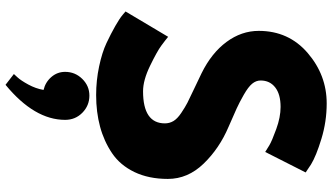

<svg xmlns="http://www.w3.org/2000/svg" viewBox="-280 -600 1231 712"><g transform="rotate(90 336.0 -244.5)"><path d="M364 -840Q431 -840 495 -820.5Q559 -801 590 -782L620 -762L544 -612Q535 -618 519 -627.5Q503 -637 459 -653Q415 -669 377 -669Q330 -669 304.5 -649Q279 -629 279 -595Q279 -578 291 -563.5Q303 -549 332 -532.5Q361 -516 383 -506Q405 -496 451 -476Q531 -442 587.5 -383.5Q644 -325 644 -251Q644 -180 618.5 -127Q593 -74 548.5 -44Q504 -14 450 0.5Q396 15 333 15Q279 15 227 4Q175 -7 140 -23.5Q105 -40 77 -56Q49 -72 36 -83L23 -94L117 -252Q129 -242 150 -226.5Q171 -211 224.5 -185Q278 -159 319 -159Q438 -159 438 -240Q438 -257 429.5 -271.5Q421 -286 399.5 -300.5Q378 -315 361.5 -323.5Q345 -332 307.5 -349.5Q270 -367 252 -376Q177 -413 136 -468.5Q95 -524 95 -588Q95 -699 177 -769.5Q259 -840 364 -840ZM335 40Q299 40 273 66.5Q247 93 247 130Q247 159 266 181Q285 203 314 210Q309 239 294 266.5Q279 294 267 307L255 320L295 351Q425 244 425 130Q425 92 398.5 66Q372 40 335 40Z"/></g></svg>

Font: Hussar
Style: BoldWeb
Weight: 700
Foundry: Cannot Into Space Fonts
Version: Version 2.00